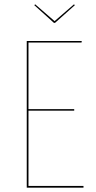

<svg xmlns="http://www.w3.org/2000/svg" viewBox="-20 -870 446 890"><path d="M358 -673H112V-364H324V-357H112V-8H367V0H104V-680H359ZM327 -846 235 -764H230L139 -846L143 -850L233 -772L323 -850Z"/></svg>

Font: Fira Sans Compressed Eight
Style: Regular
Weight: 100
Width: 1
Designer: bBox Type GmbH & Carrois Corporate GbR & Edenspiekermann AG
Foundry: bBox Type GmbH & Carrois Corporate GbR & Edenspiekermann AG
Version: Version 4.301